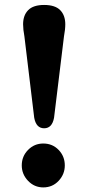

<svg xmlns="http://www.w3.org/2000/svg" viewBox="-20 -764 362 794"><path d="M162.5 -743.5Q208 -743.5 229 -722Q250 -700.5 250 -663.5Q250 -642.5 244.5 -613L203.5 -277Q195.5 -233.5 162.5 -233.5Q129.5 -233.5 121.5 -277L81 -613Q75.5 -642.5 75.5 -663.5Q75.5 -700.5 96.5 -722Q117.5 -743.5 162.5 -743.5ZM159 11Q122 11 96 -16.2Q70 -43.5 70 -80Q70 -117.5 96 -144Q122 -170.5 159 -170.5Q197 -170.5 222.5 -144Q248 -117.5 248 -80Q248 -43.5 222.5 -16.2Q197 11 159 11Z"/></svg>

Font: Fraunces 9pt S100 SemiBold
Style: Regular
Weight: 600
Version: Version 1.000; ttfautohint (v1.8.3)